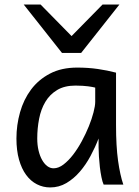

<svg xmlns="http://www.w3.org/2000/svg" viewBox="-20 -801 602 833"><path d="M393.1 -420.9Q387.2 -422.4 379.9 -423.8Q372.6 -425.3 362.5 -426.5Q352.5 -427.7 339.1 -428.7Q325.7 -429.7 307.6 -429.7Q259.8 -429.7 227.8 -410.4Q195.8 -391.1 176.8 -359.1Q157.7 -327.1 149.7 -285.6Q141.6 -244.1 141.6 -200.2Q141.6 -171.9 147.2 -148.2Q152.8 -124.5 162.6 -107.2Q172.4 -89.8 185.1 -80.3Q197.8 -70.8 212.4 -70.8Q233.9 -70.8 255.6 -87.4Q277.3 -104 297.4 -130.1Q317.4 -156.2 335 -188.7Q352.5 -221.2 365.5 -253.2Q378.4 -285.2 385.7 -313.5Q393.1 -341.8 393.1 -358.9ZM429.7 0Q424.3 -11.7 420.2 -32.2Q416 -52.7 413.3 -75.9Q410.6 -99.1 409.2 -122.1Q407.7 -145 407.7 -161.1V-200.2Q393.1 -162.1 372.8 -124.3Q352.5 -86.4 326.4 -56.2Q300.3 -25.9 268.1 -6.8Q235.8 12.2 197.8 12.2Q167 12.2 140.1 -1.5Q113.3 -15.1 93.5 -42Q73.7 -68.8 62.5 -108.6Q51.3 -148.4 51.3 -200.2Q51.3 -258.3 66.9 -313.7Q82.5 -369.1 114.7 -412.4Q147 -455.6 196.8 -481.7Q246.6 -507.8 314.9 -507.8Q362.3 -507.8 404.3 -501.7Q446.3 -495.6 483.4 -485.8V-258.8Q483.4 -166.5 492.2 -103.8Q501 -41 515.1 0ZM156.2 -781.2 290.5 -644.5 424.8 -781.2H498L332 -571.3H249L83 -781.2Z"/></svg>

Font: Andika Compact
Style: Regular
Weight: 400
Designer: Victor Gaultney, Annie Olsen, Julie Remington, Don Collingsworth, Eric Hays, Becca Hirsbrunner
Foundry: SIL International
Version: Version 5.000 ; LnSpcTght